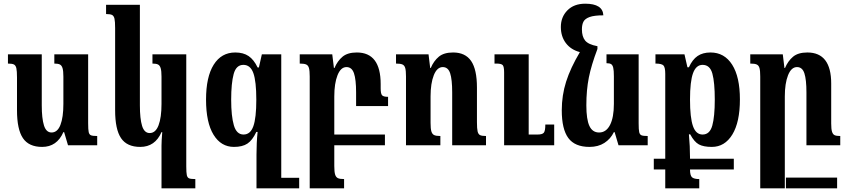

<svg xmlns="http://www.w3.org/2000/svg" viewBox="-20 -786 4590 1039"><path d="M72 -189V-366Q72 -402 68.5 -417Q65 -432 55.5 -437Q46 -442 23 -442V-492H206V-216Q206 -145 218 -107Q230 -69 259 -69Q291 -69 307 -110Q323 -151 323 -224V-371Q323 -402 318.5 -417Q314 -432 304 -437Q294 -442 274 -442V-492H457V-119Q457 -84 460 -71Q463 -58 472 -54Q481 -50 506 -50V0H348L327 -71H323Q288 9 208 9Q136 9 104 -38.5Q72 -86 72 -189Z M854 2Q854 -23 858 -71H854Q819 9 739 9Q667 9 635 -38.5Q603 -86 603 -189V-634Q603 -670 599.5 -685Q596 -700 586.5 -705Q577 -710 554 -710V-760H737V-216Q737 -143 749 -104.5Q761 -66 790 -66Q822 -66 838 -108Q854 -150 854 -224V-371Q854 -402 849.5 -417Q845 -432 835 -437Q825 -442 805 -442V-492H988V114Q988 149 991 162Q994 175 1003 179Q1012 183 1037 183V233H854Z M1599 176V233H1462H1368V51Q1368 -14 1374 -72H1367Q1346 -27 1319 -9Q1292 9 1246 9Q1176 9 1135.5 -57Q1095 -123 1095 -247Q1095 -370 1136.5 -436Q1178 -502 1253 -502Q1297 -502 1325.5 -482.5Q1354 -463 1374 -421H1381L1397 -492H1502V176ZM1367 -246Q1367 -346 1351 -390.5Q1335 -435 1297 -435Q1258 -435 1244.5 -385.5Q1231 -336 1231 -246Q1231 -158 1245.5 -108Q1260 -58 1298 -58Q1335 -58 1351 -103Q1367 -148 1367 -246Z M1907 -212V-286Q1907 -356 1895.5 -389.5Q1884 -423 1855 -423Q1824 -423 1806.5 -379Q1789 -335 1789 -264V-58H2063V0H1789V112Q1789 144 1793.5 158.5Q1798 173 1808.5 178Q1819 183 1842 183V233H1656V-372Q1656 -403 1652 -417.5Q1648 -432 1637 -437Q1626 -442 1602 -442V-492H1778L1787 -418H1790Q1806 -456 1833.5 -479Q1861 -502 1911 -502Q2040 -502 2040 -331V-308Q2040 -279 2047.5 -270.5Q2055 -262 2080 -262V-212Z M2610 0H2427V-286Q2427 -356 2416 -389.5Q2405 -423 2376 -423Q2345 -423 2327.5 -379Q2310 -335 2310 -264V-121Q2310 -89 2314.5 -74.5Q2319 -60 2329.5 -55Q2340 -50 2363 -50V0H2177V-372Q2177 -403 2173 -417.5Q2169 -432 2158 -437Q2147 -442 2123 -442V-492H2299L2308 -418H2311Q2327 -456 2354.5 -479Q2382 -502 2432 -502Q2498 -502 2529.5 -456Q2561 -410 2561 -312V-125Q2561 -90 2564.5 -75Q2568 -60 2577.5 -55Q2587 -50 2610 -50ZM2979 0H2708V-394Q2708 -425 2700.5 -433.5Q2693 -442 2666 -442H2656V-492H2841V-58H2889Q2915 -58 2923 -68Q2931 -78 2931 -112H2979Z M3485 -50V0H3327L3306 -71H3302Q3284 -34 3250.5 -12.5Q3217 9 3170 9Q3091 9 3055.5 -39Q3020 -87 3020 -189Q3020 -270 3043.5 -344Q3067 -418 3118 -504Q3069 -517 3042 -553Q3015 -589 3015 -640Q3015 -694 3050.5 -730Q3086 -766 3147 -766Q3242 -766 3245 -703Q3196 -703 3171 -694Q3146 -685 3137.5 -669Q3129 -653 3129 -627Q3129 -588 3146.5 -566.5Q3164 -545 3213 -536V-521Q3180 -434 3166.5 -366.5Q3153 -299 3153 -216Q3153 -140 3169.5 -104.5Q3186 -69 3222 -69Q3260 -69 3281 -109.5Q3302 -150 3302 -224V-373Q3302 -405 3298.5 -419.5Q3295 -434 3287 -439Q3279 -444 3262 -444V-492H3436V-119Q3436 -84 3439 -71Q3442 -58 3451 -54Q3460 -50 3485 -50Z M3714 73H3951V131H3714Q3714 164 3725 173.5Q3736 183 3764 183V233H3580V131H3518V73H3580V-386Q3580 -421 3570.5 -431.5Q3561 -442 3527 -442V-492H3684L3700 -422H3708Q3727 -464 3755 -483Q3783 -502 3825 -502Q3900 -502 3942 -436Q3984 -370 3984 -248Q3984 -125 3943 -58Q3902 9 3832 9Q3787 9 3762 -4.5Q3737 -18 3715 -59H3708Q3714 7 3714 66ZM3714 -247Q3714 -149 3730 -103.5Q3746 -58 3782 -58Q3821 -58 3834.5 -106.5Q3848 -155 3848 -247Q3848 -340 3835 -387.5Q3822 -435 3782 -435Q3747 -435 3730.5 -390.5Q3714 -346 3714 -247Z M4527 -50V0H4344V-286Q4344 -355 4333 -389Q4322 -423 4293 -423Q4262 -423 4244.5 -379Q4227 -335 4227 -264V233H4094V-372Q4094 -403 4090 -417.5Q4086 -432 4075 -437Q4064 -442 4040 -442V-492H4216L4225 -418H4228Q4244 -456 4271.5 -479Q4299 -502 4349 -502Q4478 -502 4478 -334V-118Q4478 -87 4482.5 -73Q4487 -59 4496.5 -54.5Q4506 -50 4527 -50ZM4233 175H4510V233H4233Z"/></svg>

Font: Noto Serif Armenian SmBold Cond
Style: Regular
Weight: 600
Width: 3
Designer: Monotype Design team
Foundry: Monotype Imaging Inc.
Version: Version 1.000